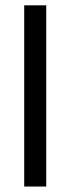

<svg xmlns="http://www.w3.org/2000/svg" viewBox="-20 -682 258 702"><path d="M68.5 0V-662.5H149V0Z"/></svg>

Font: Anek Latin
Style: Regular
Weight: 400
Designer: Yesha Goshar
Foundry: Ek Type
Version: Version 1.003